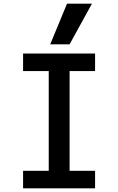

<svg xmlns="http://www.w3.org/2000/svg" viewBox="-20 -1020 640 1040"><path d="M105 0V-95H244V-635H105V-730H495V-635H357V-95H495V0ZM357 -780H252L343 -1000H478Z"/></svg>

Font: M PLUS Code Latin Expanded Medium
Style: Regular
Weight: 500
Width: 7
Designer: Coji Morishita
Foundry: UNDERFOREST DESIGN
Version: Version 1.002; ttfautohint (v1.8.3)